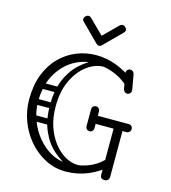

<svg xmlns="http://www.w3.org/2000/svg" viewBox="-133 -1031 1020 1148"><g transform="rotate(15 377.5 -457.5)"><path d="M618 -1Q591 -1 591 -27V-330Q591 -356 618 -356Q646 -356 646 -332V-29Q646 -17 639 -9Q632 -1 618 -1ZM471 -312Q461 -312 453.5 -319.5Q446 -327 446 -337Q446 -348 453.5 -355Q461 -362 471 -362H671Q682 -362 689 -355Q696 -348 696 -337Q696 -327 689 -319.5Q682 -312 671 -312ZM615 -535Q605 -535 598.5 -541.5Q592 -548 590 -556Q582 -604 578 -624.5Q574 -645 573.5 -650Q573 -655 573 -655Q573 -665 580 -672Q587 -679 597 -679Q606 -679 613.5 -673Q621 -667 622 -658Q631 -610 634.5 -589.5Q638 -569 638.5 -564.5Q639 -560 639 -559Q639 -549 631.5 -542Q624 -535 615 -535ZM226 -252Q226 -243 221 -238Q216 -233 209 -233H114Q98 -233 98 -252Q98 -269 115 -269H209Q226 -269 226 -252ZM224 -451Q224 -442 219 -437Q214 -432 207 -432H112Q96 -432 96 -451Q96 -468 113 -468H207Q224 -468 224 -451ZM218 -350Q218 -341 213 -336Q208 -331 201 -331H106Q90 -331 90 -350Q90 -367 107 -367H201Q218 -367 218 -350ZM400 -18Q341 -41 292.5 -84Q244 -127 215.5 -193.5Q187 -260 187 -351Q187 -443 215.5 -509.5Q244 -576 293 -619.5Q342 -663 401 -685L442 -654Q441 -654 439.5 -654Q438 -654 437 -654Q386 -654 336.5 -617.5Q287 -581 254.5 -513.5Q222 -446 222 -351Q222 -282 241 -226.5Q260 -171 292 -130.5Q324 -90 362.5 -68.5Q401 -47 439 -47Q449 -47 461 -49ZM379 10Q312 10 253.5 -20Q195 -50 151 -101Q107 -152 82.5 -216.5Q58 -281 58 -351Q58 -439 84 -506Q110 -573 155.5 -618.5Q201 -664 258.5 -687Q316 -710 379 -710Q444 -710 506 -686Q568 -662 618 -622Q631 -612 631 -598Q631 -584 622 -578Q618 -575 612 -575Q605 -575 597 -580Q589 -585 583 -589Q540 -625 486.5 -642.5Q433 -660 379 -660Q310 -660 249.5 -623.5Q189 -587 151 -518Q113 -449 113 -351Q113 -293 134 -237.5Q155 -182 191.5 -137.5Q228 -93 276 -66.5Q324 -40 379 -40Q439 -40 495 -59Q551 -78 594 -121Q599 -126 605 -133.5Q611 -141 617 -141Q628 -141 635 -135Q644 -129 644 -116Q644 -105 633 -94Q584 -45 517.5 -17.5Q451 10 379 10ZM456 -414Q467 -414 473 -407Q480 -400 480 -388V-339Q480 -328 474 -320Q467 -313 456 -313Q444 -313 437 -320Q431 -328 431 -339V-388Q431 -400 438 -407Q444 -414 456 -414ZM456 -260Q444 -260 438 -267Q431 -274 431 -286V-335Q431 -347 437 -354Q444 -361 456 -361Q467 -361 474 -354Q480 -347 480 -335V-286Q480 -274 473 -267Q467 -260 456 -260ZM288 -919 378 -830 468 -919Q474 -925 483 -925Q493 -925 501 -917Q510 -908 510 -899Q510 -891 503 -884L396 -777Q387 -768 378 -768Q369 -768 360 -777L253 -884Q246 -891 246 -899Q246 -908 255 -917Q263 -925 273 -925Q282 -925 288 -919Z"/></g></svg>

Font: Agu Display Uzo
Style: Regular
Weight: 400
Designer: Oluwaseun Badejo
Version: Version 1.103